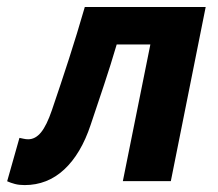

<svg xmlns="http://www.w3.org/2000/svg" viewBox="-48 -516 622 547"><path d="M22.1 11.3Q6.4 11.3 -5.6 8.1Q-17.5 5 -27.6 0.4L7.4 -123.2Q13.1 -122.2 19.3 -120.7Q25.5 -119.2 32.4 -119.2Q52.8 -119.2 68.9 -138.9Q85 -158.6 99.8 -202Q124.8 -275.1 148.4 -348.1Q171.9 -421 193.6 -496.1H538L438.7 0H302L380.4 -389.4H284.5Q267.1 -330.3 248.3 -273.9Q229.6 -217.5 210.2 -160.1Q182.7 -77.5 134.9 -33.1Q87 11.3 22.1 11.3Z"/></svg>

Font: Source Sans 3 VF
Style: Italic
Weight: 200
Italic angle: -11°
Designer: Paul D. Hunt
Foundry: Adobe Systems Incorporated
Version: Version 3.042;hotconv 1.0.118;makeotfexe 2.5.65603